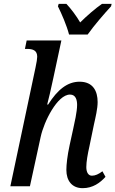

<svg xmlns="http://www.w3.org/2000/svg" viewBox="-20 -971 602 1001"><path d="M340 -791H437C471 -839 524 -900 559 -938L562 -951H512C478 -928 431 -887 398 -854C379 -887 349 -927 326 -951H286L282 -938C301 -900 328 -838 340 -791ZM411 10C464 10 502 -18 530 -49L514 -78C494 -63 477 -55 459 -55C441 -55 430 -72 430 -100C430 -128 437 -167 446 -207L470 -323C478 -359 489 -404 489 -439C489 -496 465 -545 395 -545C332 -545 280 -504 231 -426H226C233 -453 246 -506 258 -564L300 -760H119L110 -716H121C152 -716 174 -708 174 -675C174 -665 171 -646 165 -618L34 0H136L192 -257C209 -337 279 -478 345 -478C376 -478 382 -448 382 -424C382 -388 368 -329 362 -301L343 -214C331 -159 326 -113 326 -85C326 -29 355 10 411 10Z"/></svg>

Font: Noto Serif Condensed Medium
Style: Italic
Weight: 500
Width: 3
Italic angle: -12°
Designer: Monotype Design Team
Foundry: Monotype Imaging Inc.
Version: Version 2.013